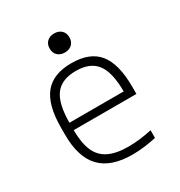

<svg xmlns="http://www.w3.org/2000/svg" viewBox="-168 -816 885 944"><g transform="rotate(-30 275.0 -344.5)"><path d="M312 10Q191 10 132 -51.5Q73 -113 73 -240V-280Q73 -409 122 -469.5Q171 -530 275 -530Q380 -530 428.5 -469.5Q477 -409 477 -280V-239H98V-281H444L429 -265V-279Q429 -389 392.5 -437.5Q356 -486 275 -486Q194 -486 157.5 -437.5Q121 -389 121 -279V-241Q121 -167 140.5 -121.5Q160 -76 203 -55Q246 -34 314 -34Q346 -34 380.5 -38Q415 -42 448 -50V-6Q417 1 381.5 5.5Q346 10 312 10ZM275 -591Q250 -591 234.5 -605.5Q219 -620 219 -645Q219 -670 234.5 -684.5Q250 -699 275 -699Q300 -699 315.5 -684.5Q331 -670 331 -645Q331 -620 315.5 -605.5Q300 -591 275 -591Z"/></g></svg>

Font: M PLUS Code Latin SemiExpanded Light
Style: Regular
Weight: 300
Width: 6
Designer: Coji Morishita
Foundry: UNDERFOREST DESIGN
Version: Version 1.002; ttfautohint (v1.8.3)